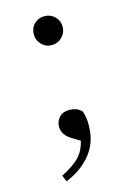

<svg xmlns="http://www.w3.org/2000/svg" viewBox="-107 -559 541 790"><g transform="rotate(-15 163.5 -164.0)"><path d="M76 176 65 149Q119 122 146 92Q167 68 176 30L145 11Q124 -1 114 -16Q104 -31 104 -48Q104 -72 119.5 -88.5Q135 -105 162 -105Q177 -105 190 -100.5Q203 -96 215 -84Q220 -69 222 -56Q224 -43 224 -24Q224 48 184 98Q144 148 76 176ZM163 -381Q137 -381 119.5 -399.5Q102 -418 102 -442Q102 -469 119.5 -486.5Q137 -504 163 -504Q189 -504 207 -486.5Q225 -469 225 -442Q225 -418 207 -399.5Q189 -381 163 -381Z"/></g></svg>

Font: Early Summer Mincho
Style: Regular
Weight: 400
Designer: GuiWonder
Version: Version 1.002